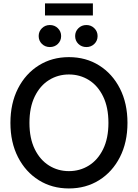

<svg xmlns="http://www.w3.org/2000/svg" viewBox="-20 -1066 789 1098"><path d="M374 11.7Q277.3 11.7 201.7 -35.6Q126 -83 82.8 -167.5Q39.6 -252 39.6 -363.3Q39.6 -475.1 82.8 -559.8Q126 -644.5 201.7 -691.9Q277.3 -739.3 374 -739.3Q471.2 -739.3 546.9 -691.9Q622.6 -644.5 665.8 -559.8Q709 -475.1 709 -363.3Q709 -252 665.8 -167.5Q622.6 -83 546.9 -35.6Q471.2 11.7 374 11.7ZM374 -87.4Q437 -87.4 488.3 -119.4Q539.6 -151.4 569.8 -213.1Q600.1 -274.9 600.1 -363.3Q600.1 -452.1 569.8 -514.2Q539.6 -576.2 488.3 -608.2Q437 -640.1 374 -640.1Q311.5 -640.1 260.3 -608.2Q209 -576.2 178.7 -514.2Q148.4 -452.1 148.4 -363.3Q148.4 -274.9 178.7 -213.1Q209 -151.4 260.3 -119.4Q311.5 -87.4 374 -87.4ZM511.2 -1046.4V-977.5H237.3V-1046.4ZM474.1 -796.9Q446.8 -796.9 428.2 -814.9Q409.7 -833 409.7 -859.9Q409.7 -886.2 428.2 -904.5Q446.8 -922.9 474.1 -922.9Q501 -922.9 519.5 -904.5Q538.1 -886.2 538.1 -859.9Q538.1 -833 519.5 -814.9Q501 -796.9 474.1 -796.9ZM265.1 -796.9Q238.3 -796.9 219.7 -814.9Q201.2 -833 201.2 -859.9Q201.2 -886.2 219.7 -904.5Q238.3 -922.9 265.1 -922.9Q292.5 -922.9 311 -904.5Q329.6 -886.2 329.6 -859.9Q329.6 -833 311 -814.9Q292.5 -796.9 265.1 -796.9Z"/></svg>

Font: Inter Display Medium
Style: Regular
Weight: 500
Designer: Rasmus Andersson
Foundry: rsms
Version: Version 4.001;git-9221beed3